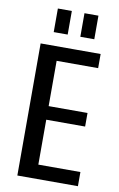

<svg xmlns="http://www.w3.org/2000/svg" viewBox="-98 -948 622 1002"><g transform="rotate(10 213.5 -447.5)"><path d="M143 -75H389V0H68V-700H386V-625H143L166 -685V-345L143 -385H372V-313H143L166 -353V-15ZM199 -895V-770H125V-895ZM340 -895V-770H266V-895Z"/></g></svg>

Font: Pathway Extreme Condensed Medium
Style: Regular
Weight: 500
Width: 3
Version: Version 1.001;gftools[0.9.26]